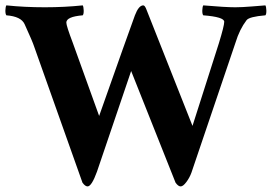

<svg xmlns="http://www.w3.org/2000/svg" viewBox="-24 -666 987 697"><path d="M138.7 -639.6Q210 -639.6 276.4 -646.5Q279.3 -641.6 279.8 -628.4Q280.3 -615.2 276.4 -610.4Q216.8 -605.5 216.8 -584Q216.8 -572.3 240.2 -510.7L335.9 -245.1Q442.4 -546.9 465.8 -610.4Q479.5 -646.5 496.1 -646.5Q502 -646.5 507.8 -630.9Q507.8 -630.9 674.8 -209Q760.7 -477.5 770.5 -508.8Q790 -572.3 790 -586.9Q790 -604.5 713.9 -610.4Q710 -615.2 710.4 -628.4Q710.9 -641.6 713.9 -646.5Q793.9 -639.6 830.1 -639.6Q854.5 -639.6 890.6 -642.6Q926.8 -645.5 939.5 -646.5Q942.4 -641.6 942.9 -628.4Q943.4 -615.2 939.5 -610.4Q880.9 -605.5 871.1 -592.8Q845.7 -559.6 831.1 -511.7Q809.6 -447.3 670.9 -39.1Q664.1 -20.5 652.3 -4.9Q640.6 10.7 631.8 10.7Q623 10.7 613.3 -2.9L452.1 -408.2Q376 -183.6 328.1 -43Q308.6 10.7 293.9 10.7Q285.2 10.7 275.4 -2.9L99.6 -498Q94.7 -513.7 65.4 -578.1Q52.7 -606.4 -1 -610.4Q-4.9 -616.2 -4.4 -628.9Q-3.9 -641.6 -1 -646.5Q65.4 -639.6 138.7 -639.6Z"/></svg>

Font: Crimson
Style: Bold
Weight: 700
Version: Version 0.8 ; ttfautohint (v1.00) -l 8 -r 50 -G 200 -x 14 -D